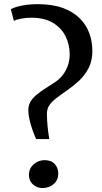

<svg xmlns="http://www.w3.org/2000/svg" viewBox="-20 -920 504 949"><path d="M158.5 -232.5Q149 -254 140.2 -279Q131.5 -304 125.8 -329Q120 -354 120 -375Q120 -398.5 130 -416.2Q140 -434 158.2 -449.5Q176.5 -465 201.5 -481.2Q226.5 -497.5 256.5 -517Q274 -529 289.5 -548.5Q305 -568 314.8 -594.2Q324.5 -620.5 324.5 -652Q324.5 -699 304.2 -740.2Q284 -781.5 242 -807Q200 -832.5 134.5 -832.5Q110.5 -832.5 86.5 -828.2Q62.5 -824 48.5 -817L33.5 -874.5Q44.5 -881 64.5 -886.8Q84.5 -892.5 110.2 -896Q136 -899.5 164 -899.5Q238 -899.5 289.8 -880.8Q341.5 -862 374 -829.5Q406.5 -797 421.5 -755.5Q436.5 -714 436.5 -668Q436.5 -619.5 418.2 -584Q400 -548.5 371.8 -522Q343.5 -495.5 313 -474.5Q282.5 -453.5 257.2 -434Q232 -414.5 219.5 -393Q216.5 -387.5 214.2 -377.5Q212 -367.5 212 -358.5Q212 -327 215.2 -295.5Q218.5 -264 223.5 -232.5ZM189 9.5Q163 9.5 143 -8.2Q123 -26 123 -55Q123 -87.5 146.5 -108Q170 -128.5 200.5 -128.5Q234 -128.5 251 -108.8Q268 -89 268 -63.5Q268 -29.5 245 -10Q222 9.5 189 9.5Z"/></svg>

Font: Merriweather 60pt SemiBold
Style: Regular
Weight: 600
Version: Version 2.100